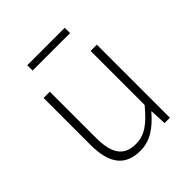

<svg xmlns="http://www.w3.org/2000/svg" viewBox="-182 -760 892 892"><g transform="rotate(-45 264.0 -314.5)"><path d="M230 12C296 12 346 -25 394 -81H396L400 0H435V-480H394V-125C337 -56 295 -25 237 -25C159 -25 126 -74 126 -177V-480H85V-172C85 -48 131 12 230 12ZM139 -606H385V-641H139Z"/></g></svg>

Font: Source Sans Pro Light
Style: Regular
Weight: 300
Designer: Paul D. Hunt
Foundry: Adobe Systems Incorporated
Version: Version 3.006;hotconv 1.0.111;makeotfexe 2.5.65597